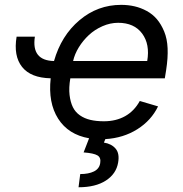

<svg xmlns="http://www.w3.org/2000/svg" viewBox="-20 -573 769 806"><path d="M49.7 -419H126.4Q111.2 -318.9 206.7 -316.8Q237.2 -423.7 313.6 -488.1Q389.9 -552.6 488.6 -552.6Q518.1 -552.6 544.6 -546.5Q571 -540.5 595.9 -527Q620.7 -513.5 638.7 -492.4Q656.6 -471.2 669.2 -440.9Q681.8 -410.5 683.6 -370.6Q685.4 -330.6 677.6 -279.8L671.9 -244.3H275.2Q268.5 -204.5 272 -174.4Q275.6 -144.2 285.9 -123.2Q296.2 -102.3 315.3 -89Q334.5 -75.6 359.2 -69.8Q383.9 -63.9 416.2 -63.9Q467 -63.9 505.3 -85.4Q543.7 -106.9 566.8 -149.1L643.5 -126.4Q615.1 -67.5 556.5 -30.5Q497.9 6.4 422.2 11L416.2 25.6Q447.8 30.5 465.2 50.8Q482.6 71 475.9 109.4Q468 156.6 424.7 184.8Q381.4 213.1 309.7 213.1L316.8 157.7Q351.9 157.7 374.3 146.7Q396.7 135.7 400.6 112.2Q404.8 88.8 389.2 79.4Q373.6 70 331 66.8L354 7.5Q266.7 -7.8 224.1 -74.8Q181.5 -141.7 192.8 -244.3Q109 -246.1 72.6 -292.1Q36.2 -338.1 49.7 -419ZM286.9 -316.8H598Q610.1 -387.1 576.7 -432.2Q543.3 -477.3 475.9 -477.3Q442.8 -477.3 410.3 -463.1Q377.8 -448.9 353.2 -426Q328.5 -403.1 310.9 -374.5Q293.3 -345.9 286.9 -316.8Z"/></svg>

Font: Karasuma Gothic
Style: Italic
Weight: 400
Italic angle: -9.39999°
Designer: Rasmus Andersson / Ryoko Nishizuka
Foundry: Genbu
Version: Version 1.00